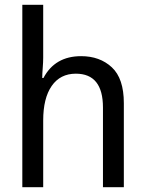

<svg xmlns="http://www.w3.org/2000/svg" viewBox="-20 -780 603 800"><path d="M73 0V-760H160V-540Q160 -521 158 -496.5Q156 -472 156 -455H161Q209 -546 318 -546Q396 -546 446 -499.5Q496 -453 496 -350V0H409V-332Q409 -473 296 -473Q231 -473 195.5 -422Q160 -371 160 -278V0Z"/></svg>

Font: Noto Sans Mono SemiCondensed
Style: Regular
Weight: 400
Width: 4
Designer: Monotype Design Team
Foundry: Monotype Imaging Inc.
Version: Version 2.014